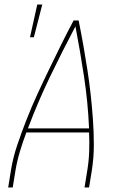

<svg xmlns="http://www.w3.org/2000/svg" viewBox="-20 -825 540 845"><path d="M16 0 28 -74Q37 -131 56 -187Q75 -243 97 -299Q119 -355 144 -409.5Q169 -464 195.5 -518.5Q222 -573 248.5 -627Q275 -681 304 -735H326Q337 -681 346.5 -627Q356 -573 364.5 -518.5Q373 -464 379 -409.5Q385 -355 389 -299Q393 -243 393 -187Q393 -131 384 -74L372 0H352L364 -74Q371 -116 372.5 -158Q374 -200 372 -242H96Q80 -200 67.5 -158Q55 -116 48 -74L36 0ZM103 -260H372Q367 -375 350 -487Q333 -599 312 -709Q254 -599 200 -487Q146 -375 103 -260ZM112 -661 144 -805H166L129 -661Z"/></svg>

Font: Iosevka Term Curly Thin
Style: Italic
Weight: 100
Italic angle: -9°
Designer: Belleve Invis
Foundry: Belleve Invis
Version: Version 32.3.0